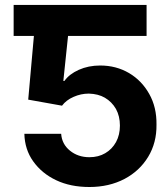

<svg xmlns="http://www.w3.org/2000/svg" viewBox="-20 -747 675 777"><path d="M35.2 -727.1H192.9V-601.6H35.2ZM341.8 9.8Q265.1 9.8 207.5 -17.6Q149.4 -44.9 114.3 -94.2Q80.1 -142.1 78.6 -205.6H227.5Q230.5 -163.6 263.2 -137.2Q295.9 -110.8 341.8 -110.8Q378.4 -110.8 405.8 -127Q433.6 -143.1 449.7 -172.4Q465.3 -201.2 465.3 -238.8Q465.3 -276.9 449.2 -306.2Q432.6 -335 404.3 -351.6Q377.4 -367.2 339.4 -368.2Q307.6 -368.2 277.8 -355Q247.6 -341.8 231 -319.3L94.2 -343.8L128.4 -727.1H573.2V-601.6H255.4L236.3 -419.4H240.7Q259.8 -446.8 298.8 -464.4Q337.9 -481.9 385.3 -481.9Q450.2 -481.9 502.4 -451.2Q553.7 -420.9 584 -366.7Q614.3 -313 613.3 -242.7Q614.3 -169.4 579.6 -112.3Q544.9 -55.2 483.9 -22.9Q421.4 9.8 341.8 9.8Z"/></svg>

Font: My Font
Style: Bold
Weight: 500
Designer: Rasmus Andersson
Foundry: rsms
Version: Version 0.001